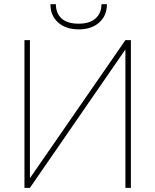

<svg xmlns="http://www.w3.org/2000/svg" viewBox="-20 -904 748 924"><path d="M583.5 -710.9H609.9V0H583.5V-666L124 0H97.7V-710.9H124V-46.4ZM494.6 -883.8Q494.6 -829.1 457.8 -795.9Q420.9 -762.7 358.9 -762.7Q296.4 -762.7 259.5 -795.9Q222.7 -829.1 222.7 -883.8H249Q249 -839.4 276.9 -814.7Q304.7 -790 358.9 -790Q411.1 -790 439.7 -815.2Q468.3 -840.3 468.3 -883.8Z"/></svg>

Font: Roboto Thin
Style: Regular
Weight: 250
Designer: Google
Version: Version 2.134; 2016